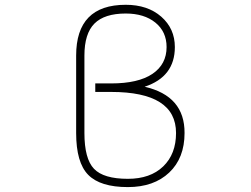

<svg xmlns="http://www.w3.org/2000/svg" viewBox="-20 -762 1040 794"><path d="M508.8 -22.5Q601.6 -22.5 654.8 -73.7Q708 -125 708 -211.9Q708 -381.8 439.5 -381.8H374V-417H439.5Q551.8 -417 610.4 -456.5Q668.9 -496.1 668.9 -567.4Q668.9 -630.9 622.6 -668.5Q576.2 -706.1 500 -706.1Q412.1 -706.1 370.6 -664.6Q329.1 -623 329.1 -532.2V-211.9Q329.1 -105.5 368.7 -64Q408.2 -22.5 508.8 -22.5ZM508.8 11.7Q394.5 11.7 344.7 -39.1Q294.9 -89.8 294.9 -211.9V-532.2Q294.9 -742.2 500 -742.2Q590.8 -742.2 647 -692.9Q703.1 -643.6 703.1 -567.4Q703.1 -444.3 578.1 -403.3Q744.1 -365.2 743.2 -211.9Q743.2 -108.4 679.7 -48.3Q616.2 11.7 508.8 11.7Z"/></svg>

Font: GenEi Gothic M ExtraLight
Style: Regular
Weight: 200
Designer: o_tamon (Modified); [Source Han Sans]
Ryoko NISHIZUKA  (kana & ideographs); Paul D. Hunt (Latin, Greek & Cyrillic); Wenl
Version: Version 1.1a;Original Version 1.004